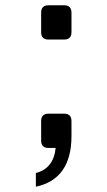

<svg xmlns="http://www.w3.org/2000/svg" viewBox="-20 -561 407 728"><path d="M164 -411Q136 -411 136 -439V-513Q136 -541 164 -541H223Q251 -541 251 -513V-439Q251 -411 223 -411ZM116 147V95Q183 78 191 0H164Q136 0 136 -28V-102Q136 -130 164 -130H223Q251 -130 251 -102V-45Q251 118 116 147Z"/></svg>

Font: Pitagon Sans Text SemiBold
Style: Regular
Weight: 600
Designer: Travis Tran
Foundry: Pitagon
Version: Version 1.001; ttfautohint (v1.8.4.7-5d5b);gftools[0.9.26]